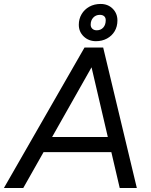

<svg xmlns="http://www.w3.org/2000/svg" viewBox="-52 -937 754 957"><path d="M369.2 -700H460L64 0H-32.5ZM381.3 -700H462.3L630 0H544.7ZM148.2 -254.2H537.2L524.3 -178.7H135.3ZM340.8 -813.7Q340.8 -842.5 354.7 -866.2Q368.5 -889.8 393.2 -903.6Q418 -917.3 449.5 -917.3Q486 -917.3 509.6 -893.8Q533.2 -870.3 533.3 -835.2Q533.3 -804.7 519.5 -781.4Q505.7 -758.2 481.2 -744.9Q456.8 -731.7 426.3 -731.7Q390 -731.7 365.4 -755.1Q340.8 -778.5 340.8 -813.7ZM475 -836.5Q475 -849.2 467.2 -856.1Q459.3 -863 445.8 -863Q425.5 -863 412.8 -849.2Q400 -835.5 400 -814Q400 -801.5 408.2 -793.8Q416.5 -786 430 -786Q450.3 -786 462.7 -799.7Q475 -813.3 475 -836.5Z"/></svg>

Font: Oak Sans Light Italic
Style: Regular
Weight: 400
Italic angle: -9.5°
Foundry: Erik Kennedy, Walven
Version: Version 1.000;Glyphs 3.1.2 (3151)